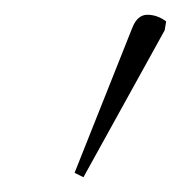

<svg xmlns="http://www.w3.org/2000/svg" viewBox="-20 -742 245 260"><path d="M93 -502 81 -508 159 -704Q166 -722 179.5 -722Q193 -722 205 -713L203 -701Z"/></svg>

Font: Noto Serif Thin
Style: Italic
Weight: 100
Italic angle: -12°
Designer: Monotype Design Team
Foundry: Monotype Imaging Inc.
Version: Version 2.014; ttfautohint (v1.8.4.7-5d5b)